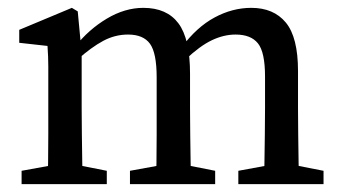

<svg xmlns="http://www.w3.org/2000/svg" viewBox="-20 -469 869 489"><path d="M652 0Q653 -21 653.5 -55Q654 -89 654.5 -126.5Q655 -164 655 -193V-274Q655 -336 637 -358.5Q619 -381 580 -381Q550 -381 519.5 -366.5Q489 -352 452 -317L436 -349H443Q481 -400 526.5 -424.5Q572 -449 620 -449Q677 -449 708 -411.5Q739 -374 739 -288V-193Q739 -164 739.5 -126.5Q740 -89 740.5 -55Q741 -21 742 0ZM35 0V-34L134 -52H161L252 -34V0ZM101 0Q102 -21 102.5 -55.5Q103 -90 103 -127.5Q103 -165 103 -193V-238Q103 -276 103 -300Q103 -324 101 -352L29 -360V-393L163 -449L178 -440L188 -334V-193Q188 -165 188.5 -127.5Q189 -90 189.5 -55.5Q190 -21 191 0ZM311 0V-34L410 -52H437L528 -34V0ZM377 0Q378 -21 378.5 -55Q379 -89 379 -126.5Q379 -164 379 -193V-272Q379 -334 362 -357.5Q345 -381 306 -381Q273 -381 243 -365Q213 -349 177 -317L163 -351H172Q206 -394 252 -421.5Q298 -449 345 -449Q405 -449 434.5 -409.5Q464 -370 464 -281V-193Q464 -164 464.5 -126.5Q465 -89 465.5 -55Q466 -21 467 0ZM587 0V-34L685 -52H712L804 -34V0Z"/></svg>

Font: Lisu Bosa
Style: Regular
Weight: 400
Designer: David Morse, Annie Olsen, Victor Gaultney, Frank Grießhammer (Latin)
Foundry: SIL International
Version: Version 2.000